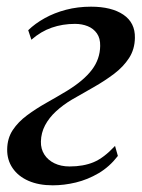

<svg xmlns="http://www.w3.org/2000/svg" viewBox="-20 -545 426 575"><path d="M138 10Q96 10 65.2 -3.5Q34.5 -17 17.8 -41.5Q1 -66 1.5 -98Q2 -131 18.2 -155.5Q34.5 -180 60.8 -199.5Q87 -219 118.5 -236.8Q150 -254.5 181.5 -273.5Q231 -304 255.2 -336Q279.5 -368 280 -407.5Q280.5 -430.5 270.2 -445Q260 -459.5 242.8 -466.5Q225.5 -473.5 204.5 -473.5Q167.5 -473.5 135 -462.2Q102.5 -451 74 -426L64.5 -454.5Q85 -474.5 113.8 -490.5Q142.5 -506.5 177.8 -515.8Q213 -525 252.5 -525Q314 -525 349.5 -501Q385 -477 384 -431.5Q383.5 -397.5 366.5 -371.2Q349.5 -345 321.8 -324Q294 -303 261 -284.2Q228 -265.5 195 -246.5Q169 -231 148 -211.8Q127 -192.5 115 -169.8Q103 -147 102.5 -121Q102 -99 112.8 -82.2Q123.5 -65.5 143 -56Q162.5 -46.5 188.5 -46.5Q229.5 -46.5 260.2 -59.2Q291 -72 324.5 -108L333 -78Q308 -45.5 275.2 -26.2Q242.5 -7 207.2 1.5Q172 10 138 10Z"/></svg>

Font: Merriweather 120pt
Style: Italic
Weight: 400
Italic angle: -7.8°
Version: Version 2.101